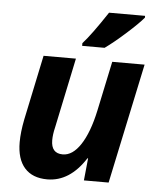

<svg xmlns="http://www.w3.org/2000/svg" viewBox="-54 -813 713 869"><g transform="rotate(5 302.0 -378.0)"><path d="M297.9 -606V-618.2Q336.9 -661.1 406.2 -766.1H569.8V-757.8Q546.4 -730 493.9 -682.9Q441.4 -635.7 399.9 -606ZM200.2 -168.9Q200.2 -108.9 252.9 -108.9Q297.9 -108.9 334.2 -164.3Q370.6 -219.7 392.1 -319.8L439.9 -545.9H586.9L471.2 0H358.9L369.1 -101.1H366.2Q294.9 9.8 192.9 9.8Q125.5 9.8 89.8 -30.5Q54.2 -70.8 54.2 -147Q54.2 -192.4 65.9 -251L127.9 -545.9H274.9L208 -227.1Q200.2 -195.3 200.2 -168.9Z"/></g></svg>

Font: Open Sans Hebrew
Style: Bold Italic
Weight: 700
Italic angle: -12°
Foundry: Ascender Corporation, Yanek Iontef
Version: Version 2.001;PS 002.001;hotconv 1.0.70;makeotf.lib2.5.58329